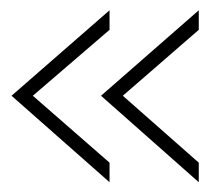

<svg xmlns="http://www.w3.org/2000/svg" viewBox="-20 -444 432 383"><path d="M376.5 -80.5V-119.5L225 -253L376.5 -384.5V-423.5L181.5 -253ZM3 -253 198.5 -80.5V-119.5L45.5 -253L198.5 -384.5V-423.5Z"/></svg>

Font: HK Grotesk ExtraLight
Style: Regular
Weight: 200
Designer: Alfredo Marco Pradil
Foundry: Hanken Design Co.
Version: Version 3.001;FEAKit 1.0